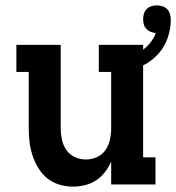

<svg xmlns="http://www.w3.org/2000/svg" viewBox="-20 -687 656 715"><path d="M252 8Q226 8 201 0.5Q176 -7 156 -23Q136 -39 122.5 -61.5Q109 -84 101 -108.5Q93 -133 90 -158.5Q87 -184 87 -210V-419H41V-520H206V-210Q206 -189 210.5 -167.5Q215 -146 227 -128.5Q239 -111 259 -102Q279 -93 300 -93Q321 -93 341 -102Q361 -111 373 -128.5Q385 -146 389.5 -167.5Q394 -189 394 -210V-419H348V-520H513V-101H559V0H394V-85Q385 -65 371 -46.5Q357 -28 338 -15.5Q319 -3 296.5 2.5Q274 8 252 8ZM454 -419 437 -469Q457 -474 476 -481.5Q495 -489 511.5 -501Q528 -513 540.5 -529Q553 -545 560 -564Q550 -565 541 -568.5Q532 -572 525 -579.5Q518 -587 515.5 -596.5Q513 -606 513 -616Q513 -626 516 -636Q519 -646 526.5 -653.5Q534 -661 544 -664Q554 -667 564 -667Q575 -667 585.5 -663.5Q596 -660 603 -652.5Q610 -645 613 -634.5Q616 -624 616 -613Q616 -579 604.5 -546Q593 -513 570.5 -487.5Q548 -462 517 -445.5Q486 -429 454 -419Z"/></svg>

Font: Iosevka Etoile
Style: Bold
Weight: 700
Designer: Belleve Invis
Foundry: Belleve Invis
Version: Version 28.1.0; ttfautohint (v1.8.4)